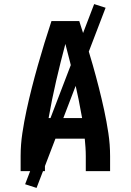

<svg xmlns="http://www.w3.org/2000/svg" viewBox="-20 -838 640 940"><path d="M81 0V-74Q81 -130 89.5 -186.5Q98 -243 110 -298.5Q122 -354 136 -409Q150 -464 165.5 -518.5Q181 -573 197.5 -627Q214 -681 232 -735H368Q386 -681 402.5 -627Q419 -573 434.5 -518.5Q450 -464 464 -409Q478 -354 490 -298.5Q502 -243 510.5 -186.5Q519 -130 519 -74V0H400V-74Q400 -95 398.5 -116.5Q397 -138 395 -159H205Q203 -138 201.5 -116.5Q200 -95 200 -74V0ZM218 -260H382Q366 -352 345 -442.5Q324 -533 300 -623Q276 -533 255 -442.5Q234 -352 218 -260ZM159 82 103 64 441 -818 497 -800Z"/></svg>

Font: Iosevka Book
Style: Bold
Weight: 700
Designer: Belleve Invis
Foundry: Belleve Invis
Version: Version 28.0.7; ttfautohint (v1.8.3)